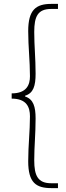

<svg xmlns="http://www.w3.org/2000/svg" viewBox="-20 -800 339 987"><path d="M244 167H278V142H243C174 142 156 102 156 24C156 -48 163 -110 163 -191C163 -251 152 -290 109 -304V-308C152 -321 163 -359 163 -421C163 -502 156 -563 156 -636C156 -715 174 -754 243 -754H278V-780H244C165 -780 125 -750 125 -640C125 -559 134 -487 134 -408C134 -364 117 -320 40 -320V-293C117 -293 134 -249 134 -202C134 -125 125 -53 125 29C125 139 165 167 244 167Z"/></svg>

Font: Harano Aji Gothic KR ExtraLight
Style: Regular
Weight: 250
Foundry: Masamichi Hosoda
Version: HaranoAjiGothicKR-ExtraLight version 20220220;ttx 4.29.1